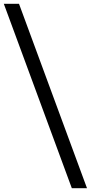

<svg xmlns="http://www.w3.org/2000/svg" viewBox="-251 -760 486 1012"><path d="M-216.1 -700 -230.9 -740H-150.9L-136.1 -700L192.8 192L207.6 232H127.6L112.8 192Z"/></svg>

Font: Nordica Plus
Style: NordicaClassicLightOpObl
Weight: 300
Version: Version 1.01